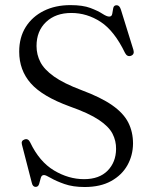

<svg xmlns="http://www.w3.org/2000/svg" viewBox="-20 -734 612 770"><path d="M319.5 16Q272.5 16 238.5 4Q204.5 -8 184 -20Q163.5 -32 156.5 -32Q146.5 -32 143.5 -20.2Q140.5 -8.5 137 3.5Q133.5 15.5 123 15.5Q111 15.5 107.5 -1L68 -154Q63.5 -170 79 -175Q93 -179.5 101 -163Q138 -85.5 196.5 -50.5Q255 -15.5 317 -15.5Q378 -15.5 411.5 -49.5Q445 -83.5 445.5 -136.5Q446 -169 431.2 -197.8Q416.5 -226.5 376.5 -253.2Q336.5 -280 260 -307Q150 -347 103.5 -399.8Q57 -452.5 57 -527Q57 -584 83.2 -625.8Q109.5 -667.5 155.8 -690.5Q202 -713.5 262.5 -713.5Q312 -713.5 342.5 -702Q373 -690.5 390.5 -679Q408 -667.5 418 -667.5Q428.5 -667.5 430.2 -679Q432 -690.5 434.2 -701.8Q436.5 -713 448 -713Q459.5 -713 465 -695L515 -534Q520.5 -515.5 504.5 -510Q490 -505.5 481.5 -521.5Q438.5 -610.5 383.8 -646.2Q329 -682 266 -682Q203 -682 164.8 -645.8Q126.5 -609.5 126.5 -549.5Q126.5 -515 142 -485Q157.5 -455 196.5 -427.2Q235.5 -399.5 307 -372.5Q385 -343.5 430.2 -311.8Q475.5 -280 494.5 -242.5Q513.5 -205 513.5 -158Q513 -110.5 490.8 -71Q468.5 -31.5 425.5 -7.8Q382.5 16 319.5 16Z"/></svg>

Font: Fraunces 9pt S000 Light
Style: Regular
Weight: 300
Version: Version 1.000; ttfautohint (v1.8.3)